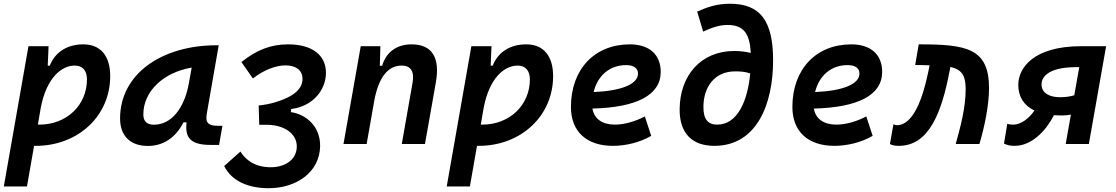

<svg xmlns="http://www.w3.org/2000/svg" viewBox="-28 -762 5907 1016"><path d="M114.7 224.6 152.3 9.8C155.3 9.8 158.2 9.8 161.1 9.8C385.7 9.8 555.2 -148.9 555.2 -359.4C555.2 -466.8 503.4 -527.3 413.1 -527.3C328.1 -527.3 263.7 -486.8 235.4 -414.6H224.6L229 -517.6H122.6L-7.8 224.6ZM172.4 -102.5 187.5 -190.4C217.3 -348.1 295.9 -415 367.7 -415C408.7 -415 432.1 -388.7 432.1 -341.8C432.1 -205.1 324.2 -102.5 180.7 -102.5C177.7 -102.5 174.8 -102.5 172.4 -102.5Z M754.9 10.3C836.4 10.3 902.8 -34.7 942.9 -114.7H959C952.1 -44.9 967.3 4.9 1085.4 4.9H1131.3L1148.9 -96.2H1127C1071.8 -96.2 1058.1 -113.3 1066.4 -161.6L1129.4 -522.5H1118.2C827.1 -522.5 607.4 -370.1 607.4 -135.3C607.4 -43 661.1 10.3 754.9 10.3ZM786.6 -102.1C749.5 -102.1 730.5 -120.1 730.5 -156.2C730.5 -281.2 839.4 -379.4 986.3 -404.3L972.2 -325.7C947.3 -183.1 875.5 -102.1 786.6 -102.1Z M1394 233.9C1538.1 233.9 1663.6 150.9 1666 11.7C1667.5 -88.4 1597.7 -155.3 1512.7 -168.5H1511.2L1512.7 -185.1C1629.9 -199.7 1696.8 -288.1 1696.8 -376.5C1696.8 -470.7 1624 -527.3 1495.6 -527.3C1405.8 -527.3 1329.1 -497.6 1249.5 -433.6L1310.1 -346.7C1369.6 -393.6 1434.6 -416 1481.9 -416C1534.7 -416 1572.3 -393.6 1572.8 -344.7C1572.8 -292.5 1527.8 -250 1426.3 -220.2C1398.9 -212.4 1377 -208 1340.8 -203.6L1343.8 -101.6C1351.1 -101.6 1357.9 -101.6 1363.8 -101.6C1374.5 -101.6 1382.3 -102.1 1389.6 -101.6C1476.1 -99.6 1542.5 -55.2 1542.5 12.7C1542.5 83.5 1480 123 1404.8 123C1317.4 123 1270.5 81.5 1244.1 40L1158.2 116.7C1197.8 195.3 1283.7 233.9 1394 233.9Z M1789.6 0H1912.1L1954.1 -237.8C1981 -370.1 2035.2 -415 2098.1 -415C2145 -415 2165.5 -384.3 2155.3 -325.2L2098.1 0H2220.7L2278.3 -325.2C2301.8 -458.5 2257.8 -527.3 2149.9 -527.3C2071.3 -527.3 2015.6 -486.3 1994.1 -414.1H1981.9L1984.9 -517.6H1880.9Z M2458.5 224.6 2496.1 9.8C2499 9.8 2502 9.8 2504.9 9.8C2729.5 9.8 2898.9 -148.9 2898.9 -359.4C2898.9 -466.8 2847.2 -527.3 2756.8 -527.3C2671.9 -527.3 2607.4 -486.8 2579.1 -414.6H2568.4L2572.8 -517.6H2466.3L2335.9 224.6ZM2516.1 -102.5 2531.2 -190.4C2561 -348.1 2639.6 -415 2711.4 -415C2752.4 -415 2775.9 -388.7 2775.9 -341.8C2775.9 -205.1 2668 -102.5 2524.4 -102.5C2521.5 -102.5 2518.6 -102.5 2516.1 -102.5Z M3225.6 -102.5C3158.2 -102.5 3115.7 -133.8 3106.9 -187.5C3339.8 -193.4 3468.3 -257.8 3468.3 -381.8C3468.3 -473.1 3407.7 -527.3 3305.2 -527.3C3117.7 -527.3 2993.2 -395 2993.2 -195.8C2993.2 -66.4 3075.7 9.8 3215.3 9.8C3280.3 9.8 3355.5 -6.8 3418 -43L3384.3 -146C3333 -118.7 3274.4 -102.5 3225.6 -102.5ZM3113.3 -274.9C3134.8 -362.8 3198.7 -417.5 3285.6 -417.5C3325.7 -417.5 3348.1 -400.9 3348.1 -373C3348.1 -316.9 3261.7 -281.2 3113.3 -274.9Z M3752 9.8C3975.6 9.8 4063 -208.5 4063 -443.4C4063 -651.4 3995.1 -742.2 3835 -742.2C3761.2 -742.2 3711.9 -722.7 3661.1 -700.7L3692.9 -594.7C3738.3 -615.7 3777.3 -629.9 3823.2 -629.9C3908.7 -629.9 3939.9 -581.5 3944.8 -481.9C3916.5 -488.8 3887.2 -492.2 3857.9 -492.2C3681.2 -492.2 3569.8 -363.3 3568.4 -184.1C3567.4 -51.3 3639.6 9.8 3752 9.8ZM3941.9 -373.5C3928.2 -228 3875 -102.5 3767.1 -102.5C3717.8 -102.5 3693.8 -131.8 3694.3 -196.3C3694.3 -300.8 3752.9 -384.3 3861.8 -384.3C3886.7 -384.3 3913.6 -383.3 3941.9 -373.5Z M4397.5 -102.5C4330.1 -102.5 4287.6 -133.8 4278.8 -187.5C4511.7 -193.4 4640.1 -257.8 4640.1 -381.8C4640.1 -473.1 4579.6 -527.3 4477.1 -527.3C4289.6 -527.3 4165 -395 4165 -195.8C4165 -66.4 4247.6 9.8 4387.2 9.8C4452.1 9.8 4527.3 -6.8 4589.8 -43L4556.2 -146C4504.9 -118.7 4446.3 -102.5 4397.5 -102.5ZM4285.2 -274.9C4306.6 -362.8 4370.6 -417.5 4457.5 -417.5C4497.6 -417.5 4520 -400.9 4520 -373C4520 -316.9 4433.6 -281.2 4285.2 -274.9Z M5029.3 0H5154.8C5180.2 -85.9 5205.6 -200.7 5205.6 -295.9C5205.6 -506.3 5086.9 -527.8 4833.5 -527.3L4814.9 -418C4827.6 -418 4839.8 -417.5 4851.6 -417.5C4865.7 -417 4878.4 -417 4891.1 -416.5L4883.3 -378.4C4856.4 -248 4806.2 -99.6 4718.8 -99.6C4709 -99.6 4709 -102.1 4699.7 -104.5L4681.2 0.5C4696.3 7.8 4710.4 9.8 4728 9.8C4887.7 9.8 4955.1 -165 4997.6 -389.6L5001 -407.7C5057.1 -395.5 5082 -366.2 5082 -292.5C5082 -188.5 5054.2 -90.8 5029.3 0Z M5591.8 -150.9C5607.9 -151.4 5623.5 -152.3 5638.7 -155.3L5611.3 0H5733.9L5825.2 -517.6H5694.3C5438.5 -517.6 5360.4 -400.4 5360.4 -313C5360.4 -251 5389.2 -204.1 5445.8 -177.2C5416.5 -133.3 5372.1 -102.5 5335 -102.5C5327.6 -102.5 5313.5 -103 5302.2 -106.9L5284.7 -2C5301.3 5.4 5316.4 9.8 5341.3 9.8C5428.2 9.8 5504.4 -64.9 5548.8 -152.3C5562.5 -151.4 5576.7 -150.9 5591.8 -150.9ZM5656.7 -257.8C5629.9 -249.5 5604 -248 5584 -247.6C5525.9 -246.6 5483.4 -269.5 5483.4 -315.9C5483.4 -344.2 5504.4 -406.7 5668 -406.7H5683.1Z"/></svg>

Font: Cascadia Code SemiBold
Style: Italic
Weight: 600
Italic angle: -10°
Monospace: yes
Designer: Aaron Bell
Foundry: Saja Typeworks
Version: Version 2404.023